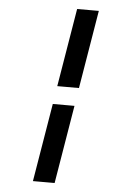

<svg xmlns="http://www.w3.org/2000/svg" viewBox="-63 -869 725 1058"><g transform="rotate(5 300.0 -340.0)"><path d="M248 -390 320 -823H440L368 -390ZM160 143 232 -290H352L280 143Z"/></g></svg>

Font: Iosevka Etoile
Style: Bold Italic
Weight: 700
Italic angle: -9°
Designer: Belleve Invis
Foundry: Belleve Invis
Version: Version 28.1.0; ttfautohint (v1.8.4)